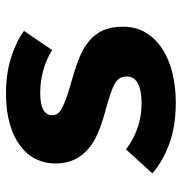

<svg xmlns="http://www.w3.org/2000/svg" viewBox="-3 -586 606 640"><g transform="rotate(-90 300.0 -266.0)"><path d="M278 -97Q317 -97 341 -109Q365 -121 365 -146Q365 -159 360 -168.5Q355 -178 341.5 -186Q328 -194 303.5 -202Q279 -210 239 -221Q203 -231 172.5 -244.5Q142 -258 120.5 -277.5Q99 -297 87 -323.5Q75 -350 75 -385Q75 -420 90 -450Q105 -480 134.5 -502Q164 -524 207.5 -536.5Q251 -549 308 -549Q376 -549 430 -531.5Q484 -514 517 -489L453 -395Q424 -414 386.5 -424.5Q349 -435 311 -435Q236 -435 236 -395Q236 -385 241 -377.5Q246 -370 259.5 -362.5Q273 -355 297.5 -346.5Q322 -338 361 -327Q400 -316 431 -303Q462 -290 484.5 -271Q507 -252 519 -225Q531 -198 531 -159Q531 -115 510.5 -82Q490 -49 455.5 -27Q421 -5 375.5 6Q330 17 279 17Q201 17 142.5 -4Q84 -25 42 -61L122 -149Q153 -125 192 -111Q231 -97 278 -97Z"/></g></svg>

Font: Qzxlaeiskcpccdgjqmyffctclhy
Style: Regular
Weight: 700
Monospace: yes
Designer: Carrois Corporate & Edenspiekermann
Foundry: Carrois Corporate GbR & Edenspiekermann AG
Version: Version 2.001